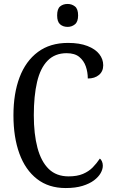

<svg xmlns="http://www.w3.org/2000/svg" viewBox="-20 -941 573 971"><path d="M312 10Q226 10 167 -36Q108 -82 78 -164.5Q48 -247 48 -358Q48 -468 79 -550Q110 -632 171.5 -678Q233 -724 324 -724Q382 -724 422 -708.5Q462 -693 482 -667.5Q502 -642 502 -611Q502 -580 480.5 -562Q459 -544 424 -544Q424 -576 414 -605Q404 -634 381 -653Q358 -672 317 -672Q258 -672 221 -634.5Q184 -597 167.5 -526.5Q151 -456 151 -358Q151 -263 169.5 -193.5Q188 -124 226.5 -86.5Q265 -49 327 -49Q370 -49 399.5 -61.5Q429 -74 449 -94.5Q469 -115 485 -139Q491 -135 495.5 -125Q500 -115 500 -103Q500 -85 489 -65.5Q478 -46 455.5 -29Q433 -12 397.5 -1Q362 10 312 10ZM322 -805Q299 -805 284 -818Q269 -831 269 -863Q269 -896 284 -908.5Q299 -921 322 -921Q343 -921 359 -908.5Q375 -896 375 -863Q375 -831 359 -818Q343 -805 322 -805Z"/></svg>

Font: Noto Serif Condensed
Style: Regular
Weight: 400
Width: 3
Designer: Monotype Design Team
Foundry: Monotype Imaging Inc.
Version: Version 2.015